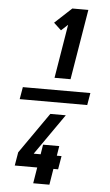

<svg xmlns="http://www.w3.org/2000/svg" viewBox="-65 -890 630 1099"><g transform="rotate(5 250.0 -340.0)"><path d="M438 -305H50L62 -375H450ZM238 -444 289 -753 251 -718 208 -758 305 -848H397L330 -444ZM169 168 184 76H55L68 -1L232 -236H321L157 -1H197L206 -57H299L290 -1H317L304 76H277L262 168Z"/></g></svg>

Font: Iosevka Heavy
Style: Italic
Weight: 900
Italic angle: -9°
Monospace: yes
Designer: Belleve Invis
Foundry: Belleve Invis
Version: Version 32.5.0; ttfautohint (v1.8.4)